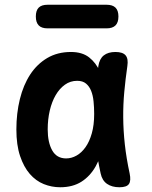

<svg xmlns="http://www.w3.org/2000/svg" viewBox="-20 -779 640 809"><path d="M233.6 10Q197.6 10 164.3 -3.4Q131.1 -16.8 105.6 -46.1Q80.2 -75.3 64.6 -121.6Q49 -167.8 49 -233.8Q49 -301.4 63.7 -361.2Q78.4 -420.9 107.2 -465Q136.1 -509.1 179.2 -534.6Q222.4 -560 279 -560Q326.3 -560 355.4 -537.3Q384.5 -514.5 400.8 -477.7Q417.1 -440.9 422.5 -394.3Q428 -347.7 428 -301Q428 -234.1 417.4 -177.2Q406.8 -120.4 383.4 -78.6Q360 -36.8 323.2 -13.4Q286.4 10 233.6 10ZM258.7 -111.5Q281.3 -111.5 302.5 -123.5Q323.8 -135.4 340.3 -158.8Q356.9 -182.1 366.8 -217.1Q376.8 -252.1 376.8 -298.9Q376.8 -326.4 374.2 -351.7Q371.7 -377.1 364 -396.2Q356.4 -415.3 342.4 -426.9Q328.4 -438.5 305.2 -438.5Q276.3 -438.5 253.5 -422.1Q230.7 -405.8 214.6 -378.1Q198.4 -350.4 189.7 -313.2Q181 -276 181 -233.9Q181 -179 200 -145.3Q219 -111.5 258.7 -111.5ZM394.4 -500.6Q399.1 -531.2 417.3 -545.6Q435.6 -560 466.4 -560Q497.4 -560 509.4 -545.6Q521.3 -531.3 516.6 -500.6Q508.7 -445.8 503.7 -392.1Q498.7 -338.5 499.2 -283.5Q499.6 -228.5 506 -170.5Q512.4 -112.5 526.3 -48Q532.7 -17.6 523.3 -3.8Q513.9 10 483.2 10Q451.8 10 431.1 -4.2Q410.5 -18.3 404.1 -48Q389.9 -112.5 383.6 -170.5Q377.4 -228.5 377.1 -283.5Q376.8 -338.5 381.8 -392.1Q386.8 -445.8 394.4 -500.6ZM180.6 -659.5Q155.1 -659.5 143.1 -672Q131 -684.4 131 -709.4Q131 -734.9 143.1 -746.9Q155.1 -759 180.6 -759H429.1Q454.1 -759 466.5 -747Q479 -734.9 479 -709.5Q479 -684.1 466.5 -671.8Q454.1 -659.5 429.1 -659.5Z"/></svg>

Font: Maple Mono
Style: Regular
Weight: 400
Monospace: yes
Designer: subframe7536
Version: Version 7.300